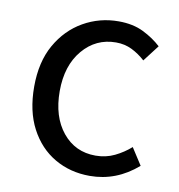

<svg xmlns="http://www.w3.org/2000/svg" viewBox="-69 -620 648 696"><g transform="rotate(10 255.0 -272.0)"><path d="M306 13Q234 13 176.5 -20.5Q119 -54 85.5 -117.5Q52 -181 52 -271Q52 -362 88 -425.5Q124 -489 183.5 -523Q243 -557 313 -557Q366 -557 404.5 -538Q443 -519 471 -493L425 -433Q402 -454 375.5 -467Q349 -480 317 -480Q243 -480 194.5 -422.5Q146 -365 146 -271Q146 -177 192.5 -120Q239 -63 314 -63Q352 -63 384 -78.5Q416 -94 442 -117L482 -55Q404 13 306 13Z"/></g></svg>

Font: Gothic Nguyen
Style: Regular
Weight: 400
Designer: MORI Takayuki
Version: Version 1.220;July 21, 2023;FontCreator 14.0.0.2814 64-bit